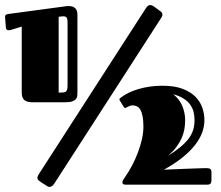

<svg xmlns="http://www.w3.org/2000/svg" viewBox="-20 -730 875 759"><path d="M193.8 -2.9Q190.9 1 186.5 4.9Q182.1 8.8 175.8 8.8Q170.4 8.8 165 4.9L142.1 -9.8Q136.7 -13.2 132.3 -17.1Q127.9 -21 127.9 -26.9Q127.9 -33.2 133.8 -42L556.2 -696.8Q561.5 -704.6 565.4 -707.3Q569.3 -710 573.2 -710Q577.6 -710 581.1 -708.3Q584.5 -706.5 588.9 -704.1L610.8 -688Q622.1 -681.2 622.1 -671.9Q622.1 -668.9 620.8 -666Q619.6 -663.1 617.2 -659.2ZM22 -611.3Q21 -611.3 19.3 -610.8Q17.6 -610.4 15.1 -610.4Q10.7 -610.4 7.6 -612.3Q4.4 -614.3 3.4 -618.7L0.5 -656.7Q0 -658.2 0 -659.7V-662.6Q0 -667.5 2 -670.4Q3.9 -673.3 13.7 -674.8L227.5 -703.6Q232.9 -704.6 240 -705.3Q247.1 -706.1 249.5 -706.1Q264.2 -706.1 271.5 -701.9Q278.8 -697.8 282.2 -691.2Q285.6 -684.6 285.9 -675.8Q286.1 -667 286.1 -658.2V-366.2Q286.1 -359.4 285.6 -352.3Q285.2 -345.2 281 -339.4Q276.9 -333.5 266.8 -329.6Q256.8 -325.7 237.8 -325.7H111.8Q97.7 -325.7 88.9 -328.1Q80.1 -330.6 75 -335.7Q69.8 -340.8 67.9 -348.4Q65.9 -356 65.9 -366.2V-625ZM477.1 0Q470.2 0 467 -2Q463.9 -3.9 463.9 -9.8Q463.9 -13.7 466.6 -18.3Q469.2 -22.9 473.1 -28.3Q488.8 -50.3 502.2 -75.9Q515.6 -101.6 525.6 -128.2Q535.6 -154.8 541.3 -180.7Q546.9 -206.5 546.9 -228.5Q546.9 -253.9 543.7 -270.3Q540.5 -286.6 534.9 -296.1Q529.3 -305.7 521.2 -309.6Q513.2 -313.5 503.4 -313.5Q498.5 -313.5 494.1 -311.8Q489.7 -310.1 486.1 -308.3Q482.4 -306.6 479.5 -304.9Q476.6 -303.2 474.6 -303.2Q472.7 -303.2 470.2 -305.7L453.1 -333.5Q452.6 -334.5 452.4 -335.2Q452.1 -335.9 452.1 -336.9Q452.1 -338.9 452.9 -339.8Q453.6 -340.8 454.6 -341.8Q468.3 -353 486.8 -362.3Q505.4 -371.6 527.1 -377.9Q548.8 -384.3 572.8 -387.7Q596.7 -391.1 621.6 -391.1Q669.9 -391.1 701.9 -378.9Q733.9 -366.7 752.9 -347.2Q772 -327.6 780 -303.5Q788.1 -279.3 788.1 -255.4Q788.1 -230.5 779.1 -205.8Q770 -181.2 750.7 -156.5Q731.4 -131.8 701.2 -107.4Q670.9 -83 627.9 -59.1Q654.8 -60.5 682.6 -61.5Q710.4 -62.5 734.1 -63.5Q757.8 -64.5 774.7 -64.9Q791.5 -65.4 795.9 -65.4Q807.1 -65.4 811.5 -61.8Q815.9 -58.1 815.9 -49.3V-15.1Q815.9 -10.7 813 -5.4Q810.1 0 798.3 0ZM247.1 -642.6Q247.1 -653.8 243.9 -659.7Q240.7 -665.5 230 -665.5Q226.1 -665.5 222.4 -665Q218.8 -664.6 211.9 -663.6V-363.8Q223.6 -363.8 230.5 -364.5Q237.3 -365.2 241 -368.4Q244.6 -371.6 245.8 -377.7Q247.1 -383.8 247.1 -395ZM645 -114.3Q673.8 -132.8 693.8 -149.4Q713.9 -166 726.1 -182.6Q738.3 -199.2 743.7 -216.8Q749 -234.4 749 -255.4Q749 -272.9 744.9 -288.8Q740.7 -304.7 730.7 -317.9Q720.7 -331.1 704.6 -341.1Q688.5 -351.1 665 -357.4Q690.4 -336.9 701.2 -309.8Q711.9 -282.7 711.9 -255.4Q711.9 -237.3 709 -220Q706.1 -202.6 698.5 -185.1Q690.9 -167.5 678 -149.9Q665 -132.3 645 -114.3Z"/></svg>

Font: Fascinate Inline
Style: Regular
Weight: 900
Designer: Astigmatic (AOETI)
Foundry: Astigmatic (AOETI)
Version: Version 1.000